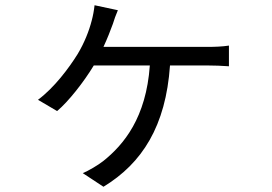

<svg xmlns="http://www.w3.org/2000/svg" viewBox="-20 -632 1040 733"><path d="M375 -453C389 -483 402 -516 411 -541C416 -558 422 -574 430 -593L341 -612C339 -593 335 -571 330 -553C320 -514 302 -468 276 -425C243 -372 187 -297 125 -251L198 -208C241 -244 300 -319 338 -382H552C538 -183 453 -80 374 -17C355 -2 318 20 296 29L375 81C523 -9 613 -151 629 -382H776C796 -382 828 -381 854 -379V-458C830 -454 797 -453 776 -453Z"/></svg>

Font: Noto Sans CJK KR Regular
Style: Regular
Weight: 400
Designer: Ryoko NISHIZUKA (kana & ideographs); Paul D. Hunt (Latin, Greek & Cyrillic); Wenlong ZHANG (bopomofo); Sandoll Communica
Foundry: Adobe Systems Incorporated
Version: Version 1.004;PS 1.004;hotconv 1.0.82;makeotf.lib2.5.63406